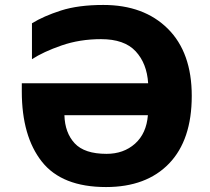

<svg xmlns="http://www.w3.org/2000/svg" viewBox="-20 -745 848 775"><path d="M388 -587Q482 -587 527.5 -538Q573 -489 578 -409H68V-376Q68 -195 149 -92.5Q230 10 408 10Q571 10 662.5 -85Q754 -180 754 -358Q754 -533 657.5 -629Q561 -725 397 -725Q296 -725 226 -702.5Q156 -680 109 -651V-506Q155 -536 228.5 -561.5Q302 -587 388 -587ZM410 -124Q321 -124 281.5 -166.5Q242 -209 240 -280H577Q571 -206 525 -165Q479 -124 410 -124Z"/></svg>

Font: Noto Sans UI Extra
Style: Regular
Weight: 800
Designer: Monotype Design Team
Foundry: Monotype Imaging Inc.
Version: Version 1.901